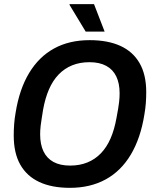

<svg xmlns="http://www.w3.org/2000/svg" viewBox="-20 -891 739 923"><path d="M316 12Q229 12 169 -16Q109 -44 77.5 -99.5Q46 -155 46 -240Q46 -266 48 -293.5Q50 -321 55 -349Q73 -462 120 -540Q167 -618 240 -658Q313 -698 411 -698Q498 -698 558.5 -670.5Q619 -643 651 -587.5Q683 -532 683 -448Q683 -422 681 -395Q679 -368 674 -340Q656 -227 609 -148Q562 -69 488 -28.5Q414 12 316 12ZM317 -95Q363 -95 400 -110Q437 -125 465 -154Q493 -183 511.5 -225.5Q530 -268 540 -324Q545 -350 548 -368.5Q551 -387 552.5 -400Q554 -413 554.5 -423.5Q555 -434 555 -443Q555 -490 539 -523.5Q523 -557 490.5 -574.5Q458 -592 410 -592Q364 -592 327 -577Q290 -562 262 -533Q234 -504 215.5 -461.5Q197 -419 187 -363Q183 -337 180 -318.5Q177 -300 175.5 -287Q174 -274 173.5 -264Q173 -254 173 -245Q173 -197 189 -163.5Q205 -130 237 -112.5Q269 -95 317 -95ZM392 -739 314 -868 315 -871H432L483 -739Z"/></svg>

Font: Archivo SemiCondensed SemiBold
Style: Italic
Weight: 600
Width: 4
Italic angle: -10°
Designer: Hector Gatti
Foundry: Omnibus-Type
Version: Version 2.001